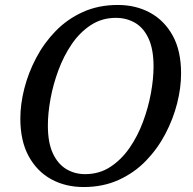

<svg xmlns="http://www.w3.org/2000/svg" viewBox="-20 -744 780 774"><path d="M317 10Q244 10 186.5 -21.5Q129 -53 95.5 -114.5Q62 -176 62 -266Q62 -324 78 -387Q94 -450 125.5 -510Q157 -570 204 -618.5Q251 -667 314 -695.5Q377 -724 455 -724Q528 -724 585.5 -692.5Q643 -661 676.5 -600Q710 -539 710 -448Q710 -390 694 -327Q678 -264 646.5 -204Q615 -144 568 -95.5Q521 -47 458 -18.5Q395 10 317 10ZM323 -42Q380 -42 424.5 -71Q469 -100 502 -147.5Q535 -195 556.5 -253Q578 -311 588.5 -369Q599 -427 599 -476Q599 -545 579 -588.5Q559 -632 524.5 -652Q490 -672 447 -672Q391 -672 346.5 -643Q302 -614 269.5 -566.5Q237 -519 215.5 -461Q194 -403 183.5 -345Q173 -287 173 -238Q173 -169 193 -126Q213 -83 247 -62.5Q281 -42 323 -42Z"/></svg>

Font: Noto Serif
Style: Italic
Weight: 400
Italic angle: -12°
Designer: Monotype Design Team
Foundry: Monotype Imaging Inc.
Version: Version 2.013